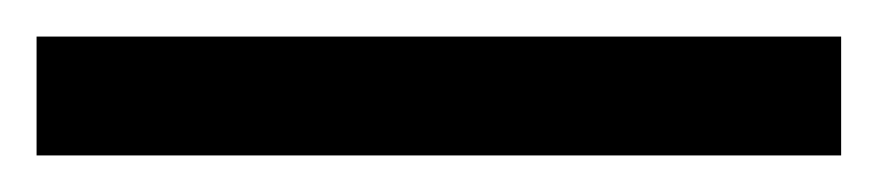

<svg xmlns="http://www.w3.org/2000/svg" viewBox="-20 115 480 105"><path d="M0 135V200H440V135Z"/></svg>

Font: LT Superior Serif Medium
Style: Regular
Weight: 500
Designer: Daniel Lyons
Foundry: LyonsType
Version: Version 2.120;FEAKit 1.0